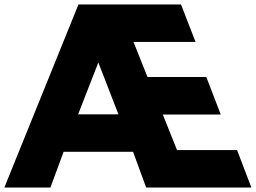

<svg xmlns="http://www.w3.org/2000/svg" viewBox="-26 -845 1153 865"><path d="M-6.5 0 327.5 -825H789.5L855 -656H575.5L638.5 -498H903.5L968.5 -329H707.5L771.5 -169H1042L1106.5 0H632.5L573.5 -161H260.5L201 0ZM326 -330H507.5L417 -563.5Z"/></svg>

Font: Spartan Thin ExtraBold
Style: Regular
Weight: 800
Version: Version 1.004